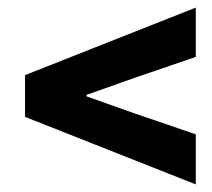

<svg xmlns="http://www.w3.org/2000/svg" viewBox="-20 -584 560 506"><path d="M496 -98 46 -276V-386L496 -564V-434L338 -380L208 -334V-330L338 -284L496 -230Z"/></svg>

Font: Source Sans 3 Black
Style: Italic
Weight: 900
Italic angle: -11°
Designer: Paul D. Hunt
Foundry: Adobe
Version: Version 3.052;hotconv 1.1.0;makeotfexe 2.6.0